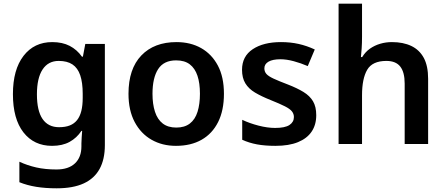

<svg xmlns="http://www.w3.org/2000/svg" viewBox="-20 -780 2414 1040"><path d="M287 240Q226 240 176.5 232Q127 224 85 207V96Q128 116 176.5 127Q225 138 286 138Q351 138 386 105Q421 72 421 13V-3Q421 -16 422.5 -36.5Q424 -57 425 -71H421Q396 -33 357 -11.5Q318 10 262 10Q164 10 107 -63Q50 -136 50 -270Q50 -403 107.5 -477.5Q165 -552 263 -552Q318 -552 357.5 -531.5Q397 -511 424 -473H429L442 -542H548V6Q548 83 519.5 135Q491 187 433.5 213.5Q376 240 287 240ZM300 -91Q334 -91 358 -100.5Q382 -110 397.5 -129.5Q413 -149 420.5 -179Q428 -209 428 -250V-272Q428 -333 414.5 -372.5Q401 -412 372.5 -431Q344 -450 298 -450Q241 -450 210.5 -403.5Q180 -357 180 -269Q180 -180 210.5 -135.5Q241 -91 300 -91Z M933 10Q859 10 801 -23Q743 -56 709.5 -119Q676 -182 676 -272Q676 -407 745.5 -479.5Q815 -552 936 -552Q1012 -552 1069.5 -519.5Q1127 -487 1160 -425Q1193 -363 1193 -272Q1193 -182 1161.5 -119Q1130 -56 1072 -23Q1014 10 933 10ZM935 -89Q980 -89 1008.5 -111Q1037 -133 1050 -174.5Q1063 -216 1063 -272Q1063 -330 1049.5 -370Q1036 -410 1008 -431.5Q980 -453 934 -453Q867 -453 836.5 -405.5Q806 -358 806 -272Q806 -216 819.5 -174.5Q833 -133 861.5 -111Q890 -89 935 -89Z M1472 10Q1415 10 1372 2Q1329 -6 1292 -23V-131Q1332 -112 1380.5 -99.5Q1429 -87 1470 -87Q1524 -87 1548 -103Q1572 -119 1572 -146Q1572 -163 1561.5 -176.5Q1551 -190 1523.5 -204Q1496 -218 1446 -238Q1396 -258 1361.5 -278.5Q1327 -299 1309 -328.5Q1291 -358 1291 -402Q1291 -475 1349 -513.5Q1407 -552 1502 -552Q1553 -552 1597.5 -542Q1642 -532 1685 -512L1647 -422Q1610 -438 1571 -448.5Q1532 -459 1499 -459Q1457 -459 1434.5 -446Q1412 -433 1412 -410Q1412 -392 1423 -379.5Q1434 -367 1462 -354Q1490 -341 1540 -322Q1589 -303 1623.5 -282Q1658 -261 1675.5 -231.5Q1693 -202 1693 -156Q1693 -104 1668 -67Q1643 -30 1594 -10Q1545 10 1472 10Z M1814 0V-760H1941V-581Q1941 -546 1939 -517.5Q1937 -489 1935 -471H1942Q1959 -499 1984 -516.5Q2009 -534 2039.5 -543Q2070 -552 2103 -552Q2164 -552 2208 -531Q2252 -510 2275.5 -466.5Q2299 -423 2299 -353V0H2172V-327Q2172 -389 2148 -419.5Q2124 -450 2073 -450Q1997 -450 1969 -402Q1941 -354 1941 -264V0Z"/></svg>

Font: Noto Sans Symbols SemiBold
Style: Regular
Weight: 600
Version: Version 2.002